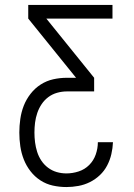

<svg xmlns="http://www.w3.org/2000/svg" viewBox="-20 -540 540 775"><path d="M248 215Q220 215 193 209Q166 203 143 188Q120 173 103 151Q86 129 76 103.5Q66 78 62 50.5Q58 23 58 -5Q58 -32 62 -60Q66 -88 76 -113.5Q86 -139 103.5 -161.5Q121 -184 144.5 -199Q168 -214 195 -220Q222 -226 250 -226H287L94 -465V-520H434V-465H167L360 -226V-171H250Q230 -171 210.5 -165.5Q191 -160 175 -148Q159 -136 148 -119.5Q137 -103 130.5 -84Q124 -65 121.5 -45Q119 -25 119 -5Q119 15 121.5 34.5Q124 54 130 73Q136 92 147 108.5Q158 125 174 137Q190 149 209 154.5Q228 160 248 160Q273 160 297.5 152Q322 144 340 126Q358 108 366.5 83.5Q375 59 375 34H436Q435 58 429.5 82Q424 106 412.5 128Q401 150 383 167Q365 184 343 195Q321 206 296.5 210.5Q272 215 248 215Z"/></svg>

Font: Iosevka Curly Light
Style: Regular
Weight: 300
Monospace: yes
Designer: Belleve Invis
Foundry: Belleve Invis
Version: Version 22.1.2; ttfautohint (v1.8.4)